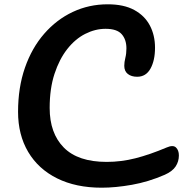

<svg xmlns="http://www.w3.org/2000/svg" viewBox="-20 -868 852 893"><path d="M453 5Q333 5 245.5 -38.5Q158 -82 111 -161.5Q64 -241 64 -348Q64 -461 96 -553Q128 -645 185.5 -711Q243 -777 318.5 -812.5Q394 -848 481 -848Q556 -848 604.5 -821.5Q653 -795 677 -749.5Q701 -704 701 -646Q701 -587 680 -549Q659 -511 618 -511Q591 -511 574.5 -524Q558 -537 558 -562Q558 -579 563 -599Q568 -619 568 -643Q568 -684 546 -709Q524 -734 471 -734Q423 -734 376.5 -710.5Q330 -687 293 -640Q256 -593 233.5 -524.5Q211 -456 211 -366Q211 -248 277 -181.5Q343 -115 476 -115Q544 -115 610.5 -132Q677 -149 755 -182Q785 -195 798.5 -182Q812 -169 812 -145Q812 -117 797 -94Q782 -71 746 -55Q670 -22 593.5 -8.5Q517 5 453 5Z"/></svg>

Font: Pacifico
Style: Regular
Weight: 400
Designer: Vernon Adams
Foundry: Vernon Adams
Version: Version 3.010; ttfautohint (v1.8.4.7-5d5b)